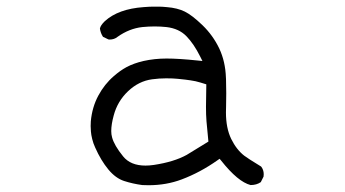

<svg xmlns="http://www.w3.org/2000/svg" viewBox="-20 -540 1040 578"><path d="M418 -41.5Q373 -41.5 350.6 -69.3Q323.7 -102.5 317.4 -126.5Q314.9 -135.3 314.9 -145.5Q314.9 -165.5 322.3 -192.4Q333.5 -234.9 365.2 -265.1Q397.5 -295.9 438 -301.3Q459.5 -304.2 480.2 -304.2Q501 -304.2 515.4 -302.7Q529.8 -301.3 537.8 -300.3Q545.9 -299.3 553.7 -298.1Q561.5 -296.9 568.8 -295.4Q583 -292 601.1 -286.1Q600.1 -243.2 600.1 -218.5Q600.1 -193.8 601.6 -175Q603 -156.2 607.4 -113.8L542 -73.7Q503.9 -52.7 443.4 -43.5Q429.7 -41.5 418 -41.5ZM309.6 -420.9Q324.2 -420.9 334 -429.2Q369.1 -454.1 408.2 -458.5Q427.2 -460.4 445.6 -460.4Q463.9 -460.4 481.4 -458.5Q518.6 -454.1 541 -431.2Q563.5 -408.2 582.5 -370.1L589.4 -356.4L574.2 -357.9Q518.1 -363.8 481.4 -363.8Q445.3 -363.8 412.1 -356.4Q382.8 -349.6 360.8 -337.9Q341.8 -327.6 322.8 -311Q294.4 -286.6 275.9 -252Q257.3 -217.3 253.4 -174.8Q252.9 -167.5 252.9 -160.6Q252.9 -153.8 253.7 -144Q254.4 -134.3 257.6 -121.3Q260.7 -108.4 266.6 -95.7Q283.7 -57.1 306.2 -29.8Q328.1 -3.4 353.8 4.9Q379.4 13.2 408.2 17.1Q418 17.6 427.2 17.6Q481 17.6 527.3 0Q583 -21 634.8 -57.6L641.1 -62L646 -56.2Q696.3 7.3 734.4 17.1Q752.4 17.1 765.1 8.3L773.4 -8.3Q773.9 -12.2 773.9 -15.6Q773.9 -28.8 766.1 -38.6Q746.6 -50.3 732.4 -59.6Q718.3 -68.8 715.3 -71.3Q691.9 -89.4 676 -121.8Q660.2 -154.3 660.2 -201.7Q660.2 -205.6 660.6 -220.2Q661.1 -234.9 661.1 -259.3Q661.1 -283.7 660.4 -301.5Q659.7 -319.3 658.2 -330.6Q656.7 -341.8 654.3 -352.5Q649.4 -374 640.1 -394Q621.1 -433.6 589.8 -463.9Q558.6 -494.1 536.4 -505.1Q514.2 -516.1 481.9 -518.6Q467.3 -520 458.7 -520Q450.2 -520 440.4 -520Q430.7 -520 412.6 -518.6Q335.9 -513.2 295.4 -476.1Q282.7 -463.9 280.8 -454.1Q282.7 -440.4 290 -429.2L306.2 -421.4Q308.1 -420.9 309.6 -420.9Z"/></svg>

Font: NaikaiFont
Style: Light
Weight: 300
Version: Version 1.89